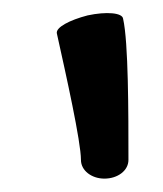

<svg xmlns="http://www.w3.org/2000/svg" viewBox="-20 -939 244 287"><path d="M65 -889C79 -826 101 -727 101 -700C101 -684 117 -672 136 -672C156 -672 172 -684 172 -700C172 -771 172 -876 164 -911C163 -920 139 -922 111 -916C84 -909 63 -898 65 -889Z"/></svg>

Font: Nupuram Condensed Medium
Style: Regular
Weight: 500
Width: 3
Designer: Santhosh Thottingal (santhosh.thottingal@gmail.com)
Foundry: SMC
Version: Version 1.000